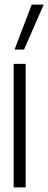

<svg xmlns="http://www.w3.org/2000/svg" viewBox="-20 -810 209 830"><path d="M39 0V-534H91V0ZM43 -596 117 -790H169L84 -596Z"/></svg>

Font: Georama Extra Condensed Light
Style: Regular
Weight: 300
Width: 2
Designer: Jean-Baptiste Levee
Foundry: Production Type
Version: Version 1.000